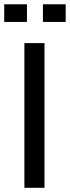

<svg xmlns="http://www.w3.org/2000/svg" viewBox="-23 -895 333 915"><path d="M93.3 0V-689.5H189V0ZM105.5 -874.5V-790.5H-2.9V-874.5ZM290 -874.5V-790.5H181.6V-874.5Z"/></svg>

Font: Shanti
Style: Regular
Weight: 400
Designer: vernon adams
Foundry: vernon adams
Version: Version 1.000